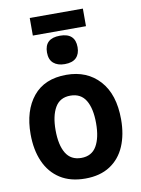

<svg xmlns="http://www.w3.org/2000/svg" viewBox="-97 -957 757 1032"><g transform="rotate(-10 281.5 -441.0)"><path d="M284 10Q203 10 147.5 -25.5Q92 -61 63.5 -125.5Q35 -190 35 -276Q35 -404 97.5 -480.5Q160 -557 279 -557Q392 -557 460 -482Q528 -407 528 -270Q528 -187 501 -124Q474 -61 419.5 -25.5Q365 10 284 10ZM282 -103Q339 -103 365.5 -148.5Q392 -194 392 -273Q392 -354 365 -398.5Q338 -443 281 -443Q224 -443 197.5 -397.5Q171 -352 171 -274Q171 -193 198 -148Q225 -103 282 -103ZM282 -615Q243 -615 220.5 -634.5Q198 -654 198 -693Q198 -770 282 -770Q365 -770 365 -693Q365 -656 344.5 -635.5Q324 -615 282 -615ZM139 -796V-892H429V-796Z"/></g></svg>

Font: Noto Sans Mono SemiCondensed
Style: Bold
Weight: 700
Width: 4
Designer: Monotype Design Team
Foundry: Monotype Imaging Inc.
Version: Version 2.014